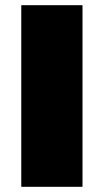

<svg xmlns="http://www.w3.org/2000/svg" viewBox="-20 -720 400 740"><path d="M62 0V-700H298V0Z"/></svg>

Font: Montserrat-Alt1 Black
Style: Regular
Weight: 900
Designer: Differentunic
Foundry: Differentunic
Version: Version 7.222